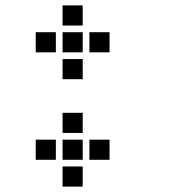

<svg xmlns="http://www.w3.org/2000/svg" viewBox="-20 -608 640 715"><path d="M214 -588Q213 -588 213 -588Q213 -588 213 -587V-514Q213 -513 213 -513Q213 -513 214 -513H287Q288 -513 288 -513Q288 -513 288 -514V-587Q288 -588 288 -588Q288 -588 287 -588ZM114 -488Q113 -488 113 -488Q113 -488 113 -487V-414Q113 -413 113 -413Q113 -413 114 -413H187Q188 -413 188 -413Q188 -413 188 -414V-487Q188 -488 188 -488Q188 -488 187 -488ZM214 -488Q213 -488 213 -488Q213 -488 213 -487V-414Q213 -413 213 -413Q213 -413 214 -413H287Q288 -413 288 -413Q288 -413 288 -414V-487Q288 -488 288 -488Q288 -488 287 -488ZM314 -488Q313 -488 313 -488Q313 -488 313 -487V-414Q313 -413 313 -413Q313 -413 314 -413H387Q388 -413 388 -413Q388 -413 388 -414V-487Q388 -488 388 -488Q388 -488 387 -488ZM214 -388Q213 -388 213 -388Q213 -388 213 -387V-314Q213 -313 213 -313Q213 -313 214 -313H287Q288 -313 288 -313Q288 -313 288 -314V-387Q288 -388 288 -388Q288 -388 287 -388ZM214 -188Q213 -188 213 -188Q213 -188 213 -187V-114Q213 -113 213 -113Q213 -113 214 -113H287Q288 -113 288 -113Q288 -113 288 -114V-187Q288 -188 288 -188Q288 -188 287 -188ZM114 -88Q113 -88 113 -88Q113 -88 113 -87V-14Q113 -13 113 -13Q113 -13 114 -13H187Q188 -13 188 -13Q188 -13 188 -14V-87Q188 -88 188 -88Q188 -88 187 -88ZM214 -88Q213 -88 213 -88Q213 -88 213 -87V-14Q213 -13 213 -13Q213 -13 214 -13H287Q288 -13 288 -13Q288 -13 288 -14V-87Q288 -88 288 -88Q288 -88 287 -88ZM314 -88Q313 -88 313 -88Q313 -88 313 -87V-14Q313 -13 313 -13Q313 -13 314 -13H387Q388 -13 388 -13Q388 -13 388 -14V-87Q388 -88 388 -88Q388 -88 387 -88ZM214 12Q213 12 213 12Q213 12 213 13V86Q213 87 213 87Q213 87 214 87H287Q288 87 288 87Q288 87 288 86V13Q288 12 288 12Q288 12 287 12Z"/></svg>

Font: Doto
Style: Bold
Weight: 700
Monospace: yes
Version: Version 1.000